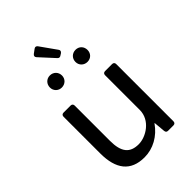

<svg xmlns="http://www.w3.org/2000/svg" viewBox="-242 -913 1022 1022"><g transform="rotate(-45 269.5 -401.5)"><path d="M302.7 -716.8 238.3 -807.6C232.4 -815.4 224.6 -817.4 216.8 -811.5L194.3 -794.9C185.5 -788.1 184.6 -780.3 191.4 -772.5L266.6 -690.4C272.5 -683.6 280.3 -682.6 288.1 -688.5L298.8 -695.3C306.6 -701.2 308.6 -709 302.7 -716.8ZM172.9 -562.5C199.2 -562.5 218.8 -582 218.8 -607.4C218.8 -633.8 199.2 -653.3 172.9 -653.3C147.5 -653.3 127.9 -633.8 127.9 -607.4C127.9 -582 147.5 -562.5 172.9 -562.5ZM366.2 -562.5C392.6 -562.5 411.1 -582 411.1 -607.4C411.1 -633.8 392.6 -653.3 366.2 -653.3C339.8 -653.3 320.3 -633.8 320.3 -607.4C320.3 -582 339.8 -562.5 366.2 -562.5ZM381.8 -446.3V-184.6C381.8 -107.4 304.7 -59.6 249 -59.6C182.6 -59.6 153.3 -96.7 153.3 -180.7V-446.3C153.3 -456.1 147.5 -461.9 137.7 -461.9H85C75.2 -461.9 69.3 -456.1 69.3 -446.3V-169.9C69.3 -52.7 117.2 11.7 221.7 11.7C286.1 11.7 346.7 -21.5 386.7 -79.1H388.7L394.5 -14.6C395.5 -4.9 400.4 0 410.2 0H450.2C460 0 465.8 -5.9 465.8 -15.6V-446.3C465.8 -456.1 460 -461.9 450.2 -461.9H397.5C387.7 -461.9 381.8 -456.1 381.8 -446.3Z"/></g></svg>

Font: Ed Sans Neue
Style: Regular
Weight: 400
Designer: Stephen Hutchings
Version: Version 1.004;PS 001.004;hotconv 1.0.88;makeotf.lib2.5.64775